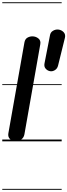

<svg xmlns="http://www.w3.org/2000/svg" viewBox="-25 -1250 596 1698"><path d="M115.5 0Q99.5 0 82.5 -7.5Q65.5 -15 55.2 -30.8Q45 -46.5 49 -71L191 -874.5Q196.5 -904.5 217 -916.5Q237.5 -928.5 261 -928.5Q291.5 -928.5 314.8 -909.8Q338 -891 331 -856.5L191 -62.5Q185.5 -32 162.2 -16Q139 0 115.5 0ZM115.5 0Q99.5 0 82.5 -7.5Q65.5 -15 55.2 -30.8Q45 -46.5 49 -71L191 -874.5Q196.5 -904.5 217 -916.5Q237.5 -928.5 261 -928.5Q291.5 -928.5 314.8 -909.8Q338 -891 331 -856.5L191 -62.5Q185.5 -32 162.2 -16Q139 0 115.5 0ZM417.5 -620.5Q395 -624.5 379 -642.5Q363 -660.5 368.5 -689L416.5 -935Q420.5 -964.5 444 -978Q467.5 -991.5 491.5 -988.5Q518.5 -985.5 537.5 -965.8Q556.5 -946 549 -915L488.5 -670Q482 -643 460.5 -629.8Q439 -616.5 417.5 -620.5ZM-5 420.5H520.5V428.5H-5ZM-5 -16H520.5V0H-5ZM-5 -505.5H520.5V-497.5H-5ZM-5 -1230H520.5V-1222H-5Z"/></svg>

Font: Edu VIC WA NT Pre Guide
Style: Regular
Weight: 400
Designer: Tina and Corey Anderson, Eben Sorkin, Mirko Velimirovic
Foundry: Google for Education
Version: Version 1.000